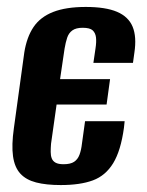

<svg xmlns="http://www.w3.org/2000/svg" viewBox="-20 -523 422 553"><path d="M155 10Q113 10 84 2.5Q55 -5 38.5 -23Q22 -41 17.5 -73Q13 -105 20 -154L50 -372Q57 -416 76.5 -445Q96 -474 133 -488.5Q170 -503 227 -503Q284 -503 317 -489Q350 -475 362 -446Q374 -417 367 -371L363 -342H249L255 -383Q258 -402 256.5 -415Q255 -428 247 -435.5Q239 -443 218 -443Q199 -443 188.5 -435.5Q178 -428 173.5 -414.5Q169 -401 166 -383L153 -295H297L287 -222H143L127 -109Q126 -96 126 -85.5Q126 -75 129 -67Q132 -59 140 -54.5Q148 -50 163 -50Q183 -50 193.5 -57Q204 -64 209 -77.5Q214 -91 216 -109L225 -174H339L337 -155Q328 -89 306 -53Q284 -17 247.5 -3.5Q211 10 155 10Z"/></svg>

Font: Alumni Sans
Style: Bold Italic
Weight: 700
Italic angle: -8°
Designer: Robert E. Leuschke
Foundry: Robert E. Leuschke
Version: Version 1.016